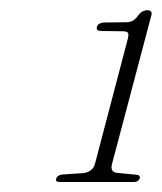

<svg xmlns="http://www.w3.org/2000/svg" viewBox="-20 -732 323 384"><path d="M183 -670 224.5 -669.5Q233.5 -669.5 235.8 -666.5Q238 -663.5 235.5 -654L170 -404.5Q168 -396.5 162 -391.8Q156 -387 148 -386L105 -383Q95 -382 92.5 -375Q90 -368 99.5 -368H247.5Q256.5 -368 259.5 -375Q261 -382 253 -382.5L215.5 -386Q206.5 -387 204.2 -391.8Q202 -396.5 204 -404L282.5 -700.5Q286 -711.5 274 -711.5Q270.5 -711.5 266.5 -709.8Q262.5 -708 259 -704.5Q252 -694.5 246.2 -691Q240.5 -687.5 232 -687.5L188.5 -687Q183.5 -687 179.2 -684.8Q175 -682.5 174 -679Q172.5 -674 174.8 -672Q177 -670 183 -670Z"/></svg>

Font: Fraunces Thin
Style: Italic
Weight: 250
Italic angle: -16°
Version: Version 1.000;[b76b70a41]